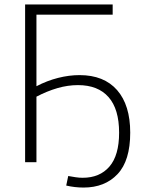

<svg xmlns="http://www.w3.org/2000/svg" viewBox="-20 -730 662 864"><path d="M93 0V-710H487V-664H144V-342Q192 -367 241.5 -379.5Q291 -392 338 -392Q448 -392 507 -324.5Q566 -257 566 -133Q566 -7 509 53.5Q452 114 356 114Q317 114 278 105L287 62Q304 65 320 67.5Q336 70 352 70Q429 70 472.5 19.5Q516 -31 516 -133Q516 -239 468.5 -293Q421 -347 331 -347Q285 -347 238.5 -333.5Q192 -320 144 -295V0Z"/></svg>

Font: Raleway Light
Style: Regular
Weight: 300
Designer: Matt McInerney, Pablo Impallari, Rodrigo Fuenzalida
Foundry: Matt McInerney, Pablo Impallari, Rodrigo Fuenzalida
Version: Version 4.026